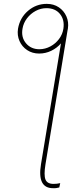

<svg xmlns="http://www.w3.org/2000/svg" viewBox="-20 -780 422 1004"><path d="M74.2 -629.9Q84 -687 126.5 -723.4Q168.9 -759.8 224.6 -759.8Q260.7 -759.8 287.4 -741.9Q314 -724.1 327.1 -694.6Q340.3 -665 335 -629.9Q334 -625 333 -620.1L217.8 79.1Q208.5 135.7 217.8 158.7Q227.1 181.6 259.8 181.6Q278.3 181.6 294.9 177.7L290 200.2Q283.7 202.1 274.9 203.4Q266.1 204.6 257.8 204.1Q173.8 204.6 194.3 79.1L298.8 -553.2Q277.8 -528.8 248 -514.4Q218.3 -500 184.6 -500Q149.4 -500 122.3 -517.8Q95.2 -535.6 82 -565.4Q68.8 -595.2 74.2 -629.9ZM186.5 -522.5Q216.8 -522.9 243.7 -537.4Q270.5 -551.8 288.8 -576.2Q307.1 -600.6 311.5 -629.9Q318.4 -676.3 293.7 -706.8Q269 -737.3 222.7 -737.3Q193.4 -737.3 166.5 -722.9Q139.6 -708.5 121.1 -684.1Q102.5 -659.7 97.7 -629.9Q89.8 -585 116 -553.7Q142.1 -522.5 186.5 -522.5Z"/></svg>

Font: Inter Display Thin
Style: Italic
Weight: 100
Italic angle: -9.39999°
Designer: Rasmus Andersson
Foundry: rsms
Version: Version 4.000;git-a52131595